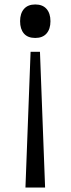

<svg xmlns="http://www.w3.org/2000/svg" viewBox="-20 -839 316 860"><path d="M206 -744Q206 -709 188.5 -689Q171 -669 138 -669Q104 -669 87 -689Q70 -709 70 -744Q70 -779 87.5 -799Q105 -819 138 -819Q171 -819 188.5 -799Q206 -779 206 -744ZM182 1H94L117 -607H159Z"/></svg>

Font: TypoPRO Sinkin Sans
Style: 300 Light
Weight: 300
Designer: Keith Bates
Foundry: K-Type
Version: Sinkin Sans (version 1.0)  by Keith Bates   •   © 2014   www